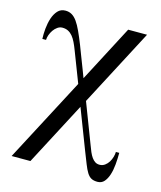

<svg xmlns="http://www.w3.org/2000/svg" viewBox="-107 -578 720 858"><g transform="rotate(15 253.5 -149.0)"><path d="M485.8 51.8H470.2Q470.2 62 466.6 75Q462.9 87.9 456.1 99.1Q449.2 110.4 438.5 118.2Q427.7 126 414.1 126Q402.3 126 393.6 120.4Q384.8 114.7 377.7 104.7Q370.6 94.7 364.5 80.6Q358.4 66.4 352.1 48.8L282.2 -133.8L469.2 -490.2H381.8L245.1 -229Q245.1 -229 241.2 -239.5Q237.3 -250 231.4 -265.4Q225.6 -280.8 218.5 -298.8Q211.4 -316.9 205.6 -332.3Q199.7 -347.7 195.8 -357.9Q191.9 -368.2 191.9 -368.2Q178.2 -402.8 166.7 -427.7Q155.3 -452.6 143.8 -468.8Q132.3 -484.9 119.4 -492.4Q106.4 -500 89.8 -500Q67.9 -500 54.2 -484.9Q40.5 -469.7 33.2 -447.3Q25.9 -424.8 23.4 -398.9Q21 -373 22 -351.1H39.1Q39.1 -361.3 43.5 -373.8Q47.9 -386.2 55.4 -397.2Q63 -408.2 73.5 -415.5Q84 -422.9 96.2 -422.9Q111.3 -422.9 122.8 -417Q134.3 -411.1 143.3 -400.4Q152.3 -389.6 159.9 -374Q167.5 -358.4 174.8 -338.9L229 -198.2L24.9 189.9H111.8L265.1 -102.1L335.9 82Q349.1 115.7 358.2 138.7Q367.2 161.6 376 175.8Q384.8 189.9 396 196Q407.2 202.1 424.8 202.1Q443.8 202.1 455.6 188.7Q467.3 175.3 474.1 154.1Q481 132.8 483.4 106Q485.8 79.1 485.8 51.8Z"/></g></svg>

Font: Galatia SIL
Style: Regular
Weight: 400
Designer: Development by SIL's NRSI team
Version: Version 2.1